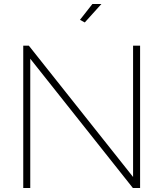

<svg xmlns="http://www.w3.org/2000/svg" viewBox="-20 -938 815 958"><path d="M131 -645V0H96V-710H124L644 -55V-710H679V0H643ZM403 -826 379 -839 441 -918H486Z"/></svg>

Font: Raleway Thin ExtraLight
Style: Regular
Weight: 250
Version: Version 4.026